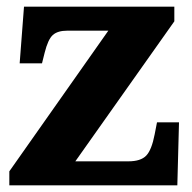

<svg xmlns="http://www.w3.org/2000/svg" viewBox="-20 -556 576 576"><path d="M8 -42 305 -464H182Q153 -464 138.5 -451Q124 -438 114 -398L106 -366H39L52 -536H503V-492L206 -72H365Q402 -72 418.5 -89Q435 -106 444 -153L451 -189H517L512 0H8Z"/></svg>

Font: Noto Serif ExtraBold
Style: Regular
Weight: 800
Designer: Monotype Design Team
Foundry: Monotype Imaging Inc.
Version: Version 1.001